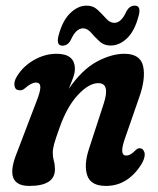

<svg xmlns="http://www.w3.org/2000/svg" viewBox="-20 -634 548 664"><path d="M46.5 -322Q32.5 -322.5 30 -337.8Q27.5 -353 39.5 -371.5Q61.5 -406.5 98.8 -427.2Q136 -448 175.5 -448Q239 -448 239 -395.5Q239 -382 233 -365.5Q227 -349 218 -327Q264 -393.5 314.8 -420.8Q365.5 -448 410 -448Q465.5 -448 475 -405Q484.5 -362 461 -296L411.5 -153.5Q391.5 -96 416.5 -96Q423.5 -96 431 -100Q438.5 -104 450 -115.5Q458 -123 465.5 -121Q475.5 -120 479.5 -106.8Q483.5 -93.5 472 -71Q450 -33 418.2 -12Q386.5 9 346.5 9Q294 9 281.8 -27.2Q269.5 -63.5 287.5 -118.5L338.5 -275Q362 -346.5 320 -346.5Q287.5 -346.5 249.5 -305.8Q211.5 -265 186 -192.5Q172 -153.5 167.2 -136Q162.5 -118.5 162.5 -105.5Q162.5 -90.5 166.2 -77.8Q170 -65 170 -48.5Q170 9 81.5 9Q-8.5 9 38.5 -106L107 -285.5Q120.5 -320 119.5 -334.2Q118.5 -348.5 104.5 -348.5Q88.5 -348.5 66 -328.5Q56 -320 46.5 -322ZM362.5 -476.5Q339.5 -476.5 323.8 -491.2Q308 -506 295 -521Q282 -536 267 -536Q242.5 -536 224.5 -495Q214 -476 196 -476Q173.5 -476 182.5 -511Q196 -562.5 222.8 -588.5Q249.5 -614.5 279.5 -614.5Q302.5 -614.5 318.2 -599.5Q334 -584.5 347 -569.8Q360 -555 375.5 -555Q400 -555 417.5 -595.5Q428.5 -614.5 446 -614.5Q469 -614.5 459.5 -579.5Q446 -527 419.5 -501.8Q393 -476.5 362.5 -476.5Z"/></svg>

Font: Fraunces 144pt S100 SemiBold
Style: Italic
Weight: 600
Italic angle: -16°
Version: Version 1.000; ttfautohint (v1.8.3)